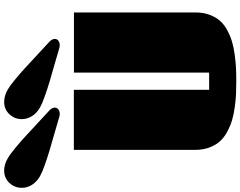

<svg xmlns="http://www.w3.org/2000/svg" viewBox="-284 -1022 1180 943"><g transform="rotate(-90 306.5 -551.0)"><path d="M0 0ZM569.8 -901.4Q586.4 -886.7 586.4 -872.1Q586.4 -861.8 577.6 -855Q568.8 -848.1 555.7 -848.1Q546.9 -848.1 540 -850.6Q515.1 -858.4 461.4 -873.5Q407.7 -888.7 374.3 -898.7Q340.8 -908.7 303.7 -921.9Q266.6 -935.1 249 -945.3Q220.7 -961.9 206.5 -985.4Q192.4 -1008.8 192.4 -1034.2Q192.4 -1069.8 216.6 -1095.5Q240.7 -1121.1 277.3 -1121.1Q307.1 -1121.1 338.4 -1103Q355.5 -1093.3 386 -1068.1Q416.5 -1043 440.7 -1020.8Q464.8 -998.5 508.8 -957.8Q552.7 -917 569.8 -901.4ZM232.4 -901.4Q249 -886.7 249 -872.1Q249 -861.8 240.2 -855Q231.4 -848.1 218.3 -848.1Q209.5 -848.1 202.6 -850.6Q177.7 -858.4 124 -873.5Q70.3 -888.7 36.9 -898.7Q3.4 -908.7 -33.7 -921.9Q-70.8 -935.1 -88.4 -945.3Q-116.7 -961.9 -130.9 -985.4Q-145 -1008.8 -145 -1034.2Q-145 -1069.8 -120.8 -1095.5Q-96.7 -1121.1 -60.1 -1121.1Q-30.3 -1121.1 1 -1103Q18.1 -1093.3 48.6 -1068.1Q79.1 -1043 103.3 -1020.8Q127.4 -998.5 171.4 -957.8Q215.3 -917 232.4 -901.4ZM336.4 -114.3H420.9V-778.3H716.3V-180.7Q716.3 -142.6 704.8 -112.1Q693.4 -81.5 675.3 -61Q657.2 -40.5 629.2 -25.4Q601.1 -10.3 573.2 -2Q545.4 6.3 509 11.2Q472.7 16.1 443.4 17.6Q414.1 19 377.9 19Q344.2 19 316.4 17.8Q288.6 16.6 252.4 11.7Q216.3 6.8 188.2 -1.5Q160.2 -9.8 131.6 -24.9Q103 -40 84.2 -60.5Q65.4 -81.1 53.5 -112.1Q41.5 -143.1 41.5 -181.2V-778.8H336.4Z"/></g></svg>

Font: Coda ExtraBold
Style: Regular
Weight: 800
Version: Version 2.001; ttfautohint (v0.8) -r 50 -G 200 -x